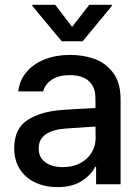

<svg xmlns="http://www.w3.org/2000/svg" viewBox="-20 -765 583 797"><path d="M237.3 -308.6Q270.5 -311 309.8 -313.2Q349.1 -315.4 376.5 -316.4L376 -358.4Q376 -403.8 348.6 -428.5Q321.3 -453.1 268.6 -453.1Q224.1 -453.1 195.8 -434.8Q167.5 -416.5 159.2 -385.7H55.7Q60.5 -429.7 88.4 -464.1Q116.2 -498.5 163.8 -517.8Q211.4 -537.1 272.5 -537.1Q322.8 -537.1 369.4 -521.5Q416 -505.9 448.2 -464.8Q480.5 -423.8 480.5 -352.5V0H378.9V-72.3H375Q356.9 -37.1 317.6 -12.7Q278.3 11.7 217.8 11.7Q167 11.7 126.5 -7.3Q85.9 -26.4 62.5 -62.7Q39.1 -99.1 39.1 -149.4Q39.1 -231.9 94.7 -267.1Q150.4 -302.2 237.3 -308.6ZM241.2 -71.3Q282.2 -71.3 313 -87.6Q343.8 -104 360.4 -131.6Q377 -159.2 377 -191.4L376.5 -239.7L252 -231.4Q198.7 -227.5 169.7 -207.3Q140.6 -187 140.6 -148.4Q140.6 -111.3 168.2 -91.3Q195.8 -71.3 241.2 -71.3ZM279.3 -653.3 350.6 -745.1H444.3V-740.2L323.2 -593.8H236.3L114.3 -740.2V-745.1H209Z"/></svg>

Font: Pretendard JP Medium
Style: Regular
Weight: 500
Designer: Base glyphs from Inter by Rasmus Andersson; Hangeul glyphs from Noto Sans CJK(Source Han Sans) by Jang Soo-young and Kan
Foundry: Kil Hyung-jin
Version: Version 1.309